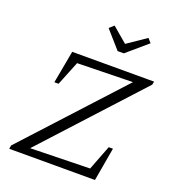

<svg xmlns="http://www.w3.org/2000/svg" viewBox="-155 -996 997 1113"><g transform="rotate(20 343.0 -440.0)"><path d="M682 -633 123 -23 114 -44 510 -53 569 -206H595L559 0H30L34 -22L592 -630L601 -609L230 -601L170 -452H144L181 -653H686ZM427 -747 332 -855 360 -880 453 -801 569 -880 591 -855 465 -747Z"/></g></svg>

Font: Piazzolla Thin Light
Style: Italic
Weight: 300
Italic angle: -11.3°
Version: Version 2.005